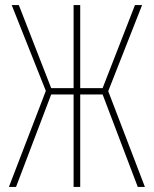

<svg xmlns="http://www.w3.org/2000/svg" viewBox="-20 -734 603 754"><path d="M15 0H43L181 -363H269V0H295V-363H383L521 0H549L405 -376L538 -714H510L383 -388H295V-714H269V-388H181L54 -714H26L160 -377Z"/></svg>

Font: Noto Sans Mono SemiCondensed Thin
Style: Regular
Weight: 100
Width: 4
Designer: Monotype Design Team
Foundry: Monotype Imaging Inc.
Version: Version 2.014